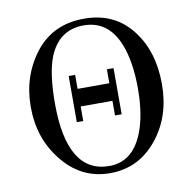

<svg xmlns="http://www.w3.org/2000/svg" viewBox="-80 -793 887 881"><g transform="rotate(-10 363.5 -352.5)"><path d="M595 -601Q668 -503 668 -354.5Q668 -206 587 -104Q500 7 363.5 7Q227 7 139 -107Q57 -211 57 -355Q57 -499 139.5 -605.5Q222 -712 368 -712Q514 -712 595 -601ZM521 -143Q556 -227 556 -353.5Q556 -480 523 -562Q475 -682 360.5 -682Q246 -682 199 -568Q169 -492 169 -352Q169 -26 366 -26Q472 -26 521 -143ZM462 -465V-250H431V-318H283V-250H253V-465H283V-400H431V-465Z"/></g></svg>

Font: GFS Didot
Style: Regular
Weight: 400
Designer: Takis Katsoulidis and George D. Matthiopoulos
Foundry: Takis Katsoulidis and George D. Matthiopoulos
Version: Version 1.0